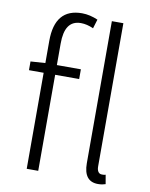

<svg xmlns="http://www.w3.org/2000/svg" viewBox="-90 -874 745 953"><g transform="rotate(10 282.5 -397.5)"><path d="M109 -533 35 -528V-484H109V0H167V-484H288V-533H167V-642C167 -718 192 -759 249 -759C269 -759 290 -754 312 -744L326 -790C301 -801 273 -808 246 -808C155 -808 109 -754 109 -645ZM500 -39C489 -36 484 -37 480 -37C467 -37 456 -48 456 -73V-795H398V-79C398 -18 422 13 470 13C489 13 497 10 508 7Z"/></g></svg>

Font: Spoqa Han Sans Neo Light
Style: Regular
Weight: 300
Designer: [Spoqa Han Sans Neo] Dong-huui Kim  Younghwa Kang  Yujin Lee  [Noto Sans] Ryoko NISHIZUKA  (kana & ideographs); Paul D. 
Foundry: Spoqa (http://www.spoqa-han-sans.com)
Version: Version 1.000